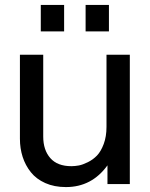

<svg xmlns="http://www.w3.org/2000/svg" viewBox="-20 -740 602 772"><path d="M153.8 -190.9Q153.8 -136.7 182.4 -104.2Q210.9 -71.8 267.1 -71.8Q281.2 -71.8 296.9 -74.7Q312.5 -77.6 333.3 -87.9Q354 -98.1 369.9 -114.5Q385.7 -130.9 397 -160.9Q408.2 -190.9 408.2 -230V-520H502V0H412.1V-75.2Q349.1 12.2 245.1 12.2Q198.2 12.2 162.1 -3.9Q126 -20 104 -47.6Q82 -75.2 71 -109.4Q60.1 -143.6 60.1 -182.1V-520H153.8ZM144 -613.8V-720.2H237.8V-613.8ZM324.2 -613.8V-720.2H418V-613.8Z"/></svg>

Font: Aspekta 450
Style: Regular
Weight: 450
Designer: Ivo Dolenc
Version: Version 2.000